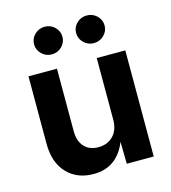

<svg xmlns="http://www.w3.org/2000/svg" viewBox="-114 -855 850 954"><g transform="rotate(-15 311.5 -378.0)"><path d="M250.5 6.8Q165.5 6.8 114 -47.9Q62.5 -102.5 62.5 -198.7V-545.9H209V-224.1Q209 -173.3 235.4 -144.5Q261.7 -115.7 307.6 -115.7Q354.5 -115.7 384 -145.8Q413.6 -175.8 413.6 -230V-545.9H560.5V0H421.9L419.9 -113.3Q397 -55.2 354.7 -24.2Q312.5 6.8 250.5 6.8ZM203.6 -621.1Q173.3 -621.1 151.9 -642.1Q130.4 -663.1 130.4 -692.4Q130.4 -721.7 151.9 -742.4Q173.3 -763.2 203.6 -763.2Q233.9 -763.2 255.1 -742.4Q276.4 -721.7 276.4 -692.4Q276.4 -663.1 255.1 -642.1Q233.9 -621.1 203.6 -621.1ZM419.9 -621.1Q389.6 -621.1 368.2 -642.1Q346.7 -663.1 346.7 -692.4Q346.7 -721.7 368.2 -742.4Q389.6 -763.2 419.9 -763.2Q450.2 -763.2 471.7 -742.4Q493.2 -721.7 493.2 -692.4Q493.2 -663.1 471.7 -642.1Q450.2 -621.1 419.9 -621.1Z"/></g></svg>

Font: Inter
Style: Bold
Weight: 700
Designer: Rasmus Andersson
Foundry: rsms
Version: Version 4.001;git-9221beed3